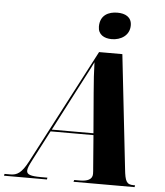

<svg xmlns="http://www.w3.org/2000/svg" viewBox="-118 -990 896 1043"><g transform="rotate(5 330.0 -468.0)"><path d="M461 -790C510 -790 558 -818 558 -873C558 -920 521 -936 480 -936C432 -936 386 -915 386 -852C386 -809 419 -790 461 -790ZM-57 0H177L179 -10H143C88 -10 66 -17 66 -38C66 -52 74 -69 91 -102L174 -262H408L422 -84C423 -73 424 -62 424 -52C424 -21 396 -10 355 -10H325L322 0H655L657 -10H649C610 -10 602 -27 595 -94L526 -714H399L72 -89C38 -24 13 -10 -23 -10H-55ZM294 -492C331 -564 359 -615 379 -657C380 -611 384 -550 389 -491L407 -272H180Z"/></g></svg>

Font: Noto Serif Display SemiCondensed ExtraBold
Style: Italic
Weight: 800
Width: 4
Italic angle: -12°
Designer: Monotype Design Team
Foundry: Monotype Imaging Inc.
Version: Version 2.009